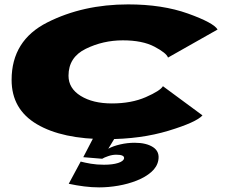

<svg xmlns="http://www.w3.org/2000/svg" viewBox="-20 -610 1017 852"><path d="M453 7.5Q256 7.5 143.8 -58.8Q31.5 -125 31.5 -255.5Q31.5 -430.5 190 -510.5Q348.5 -590.5 548.5 -590.5Q700.5 -590.5 814.2 -549.8Q928 -509 945.5 -479L725.5 -354.5Q719 -374.5 665.5 -402.8Q612 -431 525 -431Q437.5 -431 360.8 -393.5Q284 -356 284 -274Q284 -218 338 -184.5Q392 -151 476.5 -151Q563 -151 627 -179Q691 -207 703 -227.5L878.5 -98Q851.5 -67.5 728.2 -30Q605 7.5 453 7.5ZM420 221.5Q387.5 221.5 353.5 217.2Q319.5 213 285 205.5L338 107Q357 112 383.2 116.5Q409.5 121 441.5 121Q480 121 504 113.2Q528 105.5 530.5 93Q533 76.5 496 76.5Q478.5 76.5 460.2 82.8Q442 89 433.5 94.5L349.5 87.5L395 0H491L460.5 50Q482 38 513.8 30.8Q545.5 23.5 577.5 23.5Q629.5 23.5 659.5 43.2Q689.5 63 682.5 101.5Q677 131 651.2 153.5Q625.5 176 587 191.2Q548.5 206.5 504.8 214Q461 221.5 420 221.5Z"/></svg>

Font: Anybody UltraExpanded ExtraBold
Style: Italic
Weight: 800
Width: 9
Italic angle: -10°
Designer: Tyler Finck
Foundry: Etcetera Type Company
Version: Version 1.010; ttfautohint (v1.8.3) -l 8 -r 50 -G 200 -x 14 